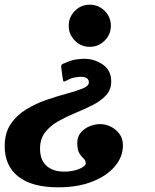

<svg xmlns="http://www.w3.org/2000/svg" viewBox="-61 -555 661 820"><path d="M412.5 -445Q412.5 -408 386 -381.5Q359.5 -355 322.5 -355Q285 -355 258.8 -381.5Q232.5 -408 232.5 -445Q232.5 -482 258.8 -508.5Q285 -535 322.5 -535Q359.5 -535 386 -508.5Q412.5 -482 412.5 -445ZM219 -287Q243 -298 264 -301Q285 -304 298 -304Q343 -304 378.5 -279Q414 -254 414 -207.5Q414 -172 392 -148Q370 -124 335.2 -106.5Q300.5 -89 261.8 -73Q223 -57 188.2 -37.5Q153.5 -18 131.8 10Q110 38 110 80Q110 128 137.5 153Q165 178 213 178Q249.5 178 277.2 166.5Q305 155 305 142.5Q305 130 295.8 121.8Q286.5 113.5 277.8 99.5Q269 85.5 269 55Q269 29 284 11.2Q299 -6.5 321.8 -15.8Q344.5 -25 367 -25Q389.5 -25 411.8 -14.2Q434 -3.5 449 16.8Q464 37 464 66Q464 114.5 429.8 155.2Q395.5 196 333.5 220.5Q271.5 245 188 245Q74.5 245 16.8 198.8Q-41 152.5 -41 70Q-41 13 -15.2 -25.2Q10.5 -63.5 51.5 -88.2Q92.5 -113 138.5 -128.8Q184.5 -144.5 225.5 -155.5Q266.5 -166.5 292.5 -177.2Q318.5 -188 318.5 -203Q318.5 -227 284 -227Q275 -227 258.5 -224.2Q242 -221.5 224.5 -211.5Q214 -206.5 211.2 -206.8Q208.5 -207 206.5 -223L201 -262.5Q199 -276.5 203.5 -279.8Q208 -283 219 -287Z"/></svg>

Font: Besley* Condensed
Style: Bold Italic
Weight: 700
Width: 3
Italic angle: -13°
Designer: Owen Earl
Foundry: indestructible type*
Version: Version 3.000; ttfautohint (v1.8.3)